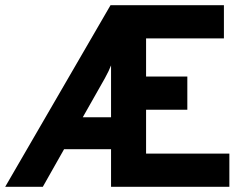

<svg xmlns="http://www.w3.org/2000/svg" viewBox="-45 -720 949 740"><path d="M818 -700V-572H518V-425H677V-297H518V-128H839V0H383V-145H202L120 0H-25L381 -700ZM274 -268H383V-468Q375 -447 359 -418Z"/></svg>

Font: ReCut ExtraBold
Style: Regular
Weight: 800
Designer: Giant Group (for alternate capitals set)
Version: Version 2.002;FEAKit 1.0